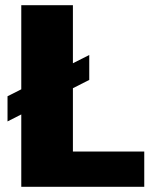

<svg xmlns="http://www.w3.org/2000/svg" viewBox="-20 -720 582 740"><path d="M217 -136H536V0H62V-700H261V-31ZM324 -508V-412L9 -252V-349Z"/></svg>

Font: Pathway Extreme ExtraBold
Style: Regular
Weight: 800
Designer: Eduardo Rodriguez Tunni
Foundry: Eduardo Rodriguez Tunni
Version: Version 1.001;gftools[0.9.26]